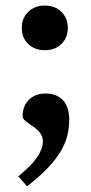

<svg xmlns="http://www.w3.org/2000/svg" viewBox="-20 -488 328 692"><path d="M46 147.5Q94 108.5 114.2 78.2Q134.5 48 134.5 21.5Q134.5 2.5 123.5 -10.5Q112.5 -23.5 98 -33Q83.5 -42.5 72.5 -51.2Q61.5 -60 61.5 -70Q61.5 -105.5 84 -128.2Q106.5 -151 144.5 -151Q184.5 -151 207 -126.8Q229.5 -102.5 229.5 -56.5Q229.5 -27 222.5 1Q215.5 29 198.5 57.8Q181.5 86.5 152 117.5Q122.5 148.5 77.5 183.5ZM141.5 -468Q178.5 -468 201.5 -445.2Q224.5 -422.5 224.5 -387.5Q224.5 -352 201.5 -329.5Q178.5 -307 141.5 -307Q105 -307 81.8 -329.5Q58.5 -352 58.5 -387.5Q58.5 -422.5 81.8 -445.2Q105 -468 141.5 -468Z"/></svg>

Font: Newsreader SemiBold
Style: Regular
Weight: 600
Designer: Hugues Gentile
Foundry: Production Type
Version: Version 1.003